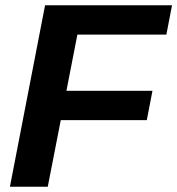

<svg xmlns="http://www.w3.org/2000/svg" viewBox="-20 -708 672 728"><path d="M210.4 -252.4 161.1 0H17.6L150.9 -688H632.3L610.8 -576.7H273.4L231.9 -363.8H558.1L536.6 -252.4Z"/></svg>

Font: Arimo
Style: Bold Italic
Weight: 700
Italic angle: -12°
Designer: Steve Matteson
Foundry: Monotype Imaging Inc.
Version: Version 1.33